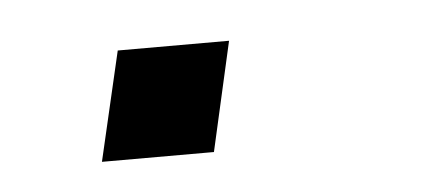

<svg xmlns="http://www.w3.org/2000/svg" viewBox="-25 -131 376 166"><g transform="rotate(-5 163.0 -47.5)"><path d="M58.6 0 80.6 -94.7H177.2L155.8 0Z"/></g></svg>

Font: HK Grotesk Italic
Style: Regular
Weight: 400
Italic angle: -13°
Designer: Alfredo Marco Pradil and Stefan Peev
Foundry: Hanken Design Co.
Version: Version 1.000;PS 001.000;hotconv 1.0.88;makeotf.lib2.5.64775